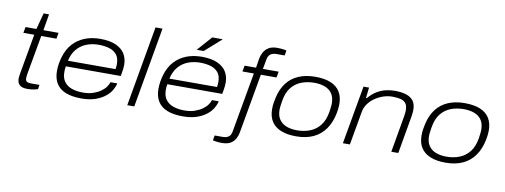

<svg xmlns="http://www.w3.org/2000/svg" viewBox="-70 -1125 4482 1703"><g transform="rotate(10 2171.5 -274.0)"><path d="M191 12Q161 12 140.5 3.5Q120 -5 110 -22.5Q100 -40 100 -67Q100 -75 101.5 -85Q103 -95 104 -105L169 -472H71L81 -526H179L218 -673H267L242 -526H378L369 -472H232L169 -119Q168 -108 166.5 -98Q165 -88 165 -81Q165 -61 175.5 -51.5Q186 -42 217 -42H292L286 -3Q272 2 255 5.5Q238 9 221.5 10.5Q205 12 191 12Z M677 12Q594 12 537.5 -10Q481 -32 452 -77.5Q423 -123 423 -191Q423 -227 428.5 -258Q434 -289 442 -317Q463 -390 507 -439Q551 -488 613.5 -513Q676 -538 753 -538Q840 -538 895 -513Q950 -488 975.5 -445.5Q1001 -403 1001 -348Q1001 -335 999 -313.5Q997 -292 988 -245H494Q491 -231 490 -219Q489 -207 489 -195Q489 -139 514 -105.5Q539 -72 582.5 -57Q626 -42 682 -42Q736 -42 775.5 -56Q815 -70 843 -90Q871 -110 887 -133Q903 -156 908 -175H969Q963 -145 944 -112.5Q925 -80 889.5 -52Q854 -24 802 -6Q750 12 677 12ZM503 -297H932Q934 -310 935 -320.5Q936 -331 936 -341Q936 -400 909 -430.5Q882 -461 839.5 -472.5Q797 -484 748 -484Q691 -484 640.5 -465Q590 -446 554 -404.5Q518 -363 503 -297Z M1090 0 1217 -723H1280L1153 0Z M1591 12Q1508 12 1451.5 -10Q1395 -32 1366 -77.5Q1337 -123 1337 -191Q1337 -227 1342.5 -258Q1348 -289 1356 -317Q1377 -390 1421 -439Q1465 -488 1527.5 -513Q1590 -538 1667 -538Q1754 -538 1809 -513Q1864 -488 1889.5 -445.5Q1915 -403 1915 -348Q1915 -335 1913 -313.5Q1911 -292 1902 -245H1408Q1405 -231 1404 -219Q1403 -207 1403 -195Q1403 -139 1428 -105.5Q1453 -72 1496.5 -57Q1540 -42 1596 -42Q1650 -42 1689.5 -56Q1729 -70 1757 -90Q1785 -110 1801 -133Q1817 -156 1822 -175H1883Q1877 -145 1858 -112.5Q1839 -80 1803.5 -52Q1768 -24 1716 -6Q1664 12 1591 12ZM1417 -297H1846Q1848 -310 1849 -320.5Q1850 -331 1850 -341Q1850 -400 1823 -430.5Q1796 -461 1753.5 -472.5Q1711 -484 1662 -484Q1605 -484 1554.5 -465Q1504 -446 1468 -404.5Q1432 -363 1417 -297ZM1611 -591 1728 -723H1819V-719L1674 -591Z M1973 184Q1957 184 1942.5 183Q1928 182 1915 179.5Q1902 177 1892 175L1900 130H1971Q2006 130 2026 115Q2046 100 2051 68L2147 -472H2044L2054 -526H2157L2171 -614Q2176 -640 2190.5 -667Q2205 -694 2234 -713Q2263 -732 2314 -732Q2332 -732 2346 -730.5Q2360 -729 2372.5 -727.5Q2385 -726 2396 -722L2388 -677H2317Q2281 -677 2261 -662Q2241 -647 2235 -615L2219 -526H2361L2351 -472H2210L2115 66Q2110 93 2096 120.5Q2082 148 2053 166Q2024 184 1973 184Z M2612 12Q2530 12 2474 -11Q2418 -34 2389.5 -78.5Q2361 -123 2361 -189Q2361 -218 2365 -244.5Q2369 -271 2375 -296Q2393 -375 2434.5 -429Q2476 -483 2540.5 -510.5Q2605 -538 2689 -538Q2773 -538 2829 -515Q2885 -492 2913 -446.5Q2941 -401 2941 -334Q2941 -314 2938.5 -294Q2936 -274 2932 -253Q2915 -167 2873.5 -108Q2832 -49 2766.5 -18.5Q2701 12 2612 12ZM2612 -42Q2674 -42 2727.5 -63Q2781 -84 2817 -130Q2853 -176 2866 -253Q2869 -274 2870.5 -287.5Q2872 -301 2873 -311Q2874 -321 2874 -329Q2874 -385 2850.5 -419Q2827 -453 2785.5 -468.5Q2744 -484 2690 -484Q2628 -484 2574.5 -463.5Q2521 -443 2484.5 -397Q2448 -351 2436 -273Q2433 -253 2431 -239Q2429 -225 2428 -215Q2427 -205 2427 -197Q2427 -141 2451 -107Q2475 -73 2516 -57.5Q2557 -42 2612 -42Z M3032 0 3125 -526H3175L3164 -431H3172Q3208 -474 3248.5 -497.5Q3289 -521 3329.5 -529.5Q3370 -538 3406 -538Q3467 -538 3509.5 -524Q3552 -510 3574 -480Q3596 -450 3596 -399Q3596 -387 3594.5 -373Q3593 -359 3591 -344L3531 0H3468L3526 -332Q3528 -346 3529.5 -359Q3531 -372 3531 -383Q3531 -428 3512.5 -449Q3494 -470 3463 -476.5Q3432 -483 3392 -483Q3353 -483 3313.5 -470Q3274 -457 3239 -433.5Q3204 -410 3179.5 -376Q3155 -342 3148 -300L3095 0Z M3958 12Q3876 12 3820 -11Q3764 -34 3735.5 -78.5Q3707 -123 3707 -189Q3707 -218 3711 -244.5Q3715 -271 3721 -296Q3739 -375 3780.5 -429Q3822 -483 3886.5 -510.5Q3951 -538 4035 -538Q4119 -538 4175 -515Q4231 -492 4259 -446.5Q4287 -401 4287 -334Q4287 -314 4284.5 -294Q4282 -274 4278 -253Q4261 -167 4219.5 -108Q4178 -49 4112.5 -18.5Q4047 12 3958 12ZM3958 -42Q4020 -42 4073.5 -63Q4127 -84 4163 -130Q4199 -176 4212 -253Q4215 -274 4216.5 -287.5Q4218 -301 4219 -311Q4220 -321 4220 -329Q4220 -385 4196.5 -419Q4173 -453 4131.5 -468.5Q4090 -484 4036 -484Q3974 -484 3920.5 -463.5Q3867 -443 3830.5 -397Q3794 -351 3782 -273Q3779 -253 3777 -239Q3775 -225 3774 -215Q3773 -205 3773 -197Q3773 -141 3797 -107Q3821 -73 3862 -57.5Q3903 -42 3958 -42Z"/></g></svg>

Font: Archivo Expanded ExtraLight
Style: Italic
Weight: 250
Width: 7
Italic angle: -10°
Designer: Hector Gatti
Foundry: Omnibus-Type
Version: Version 2.001